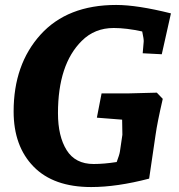

<svg xmlns="http://www.w3.org/2000/svg" viewBox="-20 -740 721 775"><path d="M449 -720Q534 -720 670 -686L633 -521L556 -525L560 -572Q561 -581 554 -613Q490 -627 439 -627Q362 -627 310 -575Q214 -480 214 -283Q214 -190 249 -134Q284 -78 358 -78Q400 -78 451 -86Q462 -115 464 -128L474 -196L473 -257L371 -265L390 -363H498L613 -366L637 -341Q615 -246 608 -196L582 -19Q452 15 348 15Q196 15 115.5 -67.5Q35 -150 35 -290Q35 -480 143.5 -600Q252 -720 449 -720Z"/></svg>

Font: Andada SC
Style: Bold Italic
Weight: 700
Italic angle: -8.29999°
Designer: Carolina Giovagnoli
Foundry: Carolina Giovagnoli
Version: Version 1.003